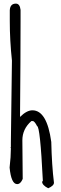

<svg xmlns="http://www.w3.org/2000/svg" viewBox="-20 -965 334 1044"><path d="M66.4 -945.3Q87.9 -945.3 91.8 -911.1V-856.4Q91.8 -658.2 88.9 -329.1Q125 -365.2 156.2 -365.2Q235.4 -365.2 258.8 -193.4Q261.7 -65.4 273.4 28.3Q273.4 44.9 242.2 58.6Q209 42 209 22.5L212.9 19.5V15.6Q198.2 -279.3 181.6 -279.3Q169.9 -302.7 160.2 -306.6H150.4Q101.6 -263.7 101.6 -202.1L103.5 7.8Q91.8 36.1 73.2 36.1Q41 36.1 32.2 -53.7Q39.1 -113.3 39.1 -156.2V-159.2L37.1 -162.1L39.1 -165V-189.5L44.9 -635.7Q33.2 -745.1 33.2 -850.6V-909.2Q35.2 -945.3 66.4 -945.3Z"/></svg>

Font: Sue Ellen Francisco
Style: Regular
Weight: 400
Designer: Kimberly Geswein
Foundry: Kimberly Geswein
Version: Version 1.002 2007